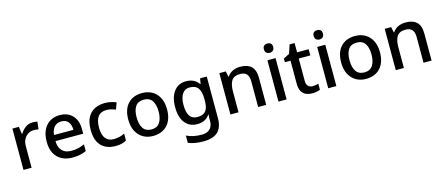

<svg xmlns="http://www.w3.org/2000/svg" viewBox="-58 -1461 5600 2419"><g transform="rotate(-15 2741.5 -252.0)"><path d="M347 -549Q381 -549 409 -543L397 -444Q385 -447 369 -449Q353 -451 337 -451Q299 -451 265 -431.5Q231 -412 209.5 -374.5Q188 -337 188 -283V0H82V-539H166L180 -443H185Q210 -486 251 -517.5Q292 -549 347 -549Z M699 -549Q805 -549 866 -483.5Q927 -418 927 -305V-246H565Q567 -164 609 -120Q651 -76 727 -76Q778 -76 818.5 -85.5Q859 -95 901 -114V-26Q860 -8 818.5 1Q777 10 720 10Q642 10 582.5 -21Q523 -52 489.5 -113.5Q456 -175 456 -266Q456 -356 486.5 -419Q517 -482 571.5 -515.5Q626 -549 699 -549ZM700 -467Q642 -467 608 -430Q574 -393 567 -325H821Q820 -388 790.5 -427.5Q761 -467 700 -467Z M1280 10Q1206 10 1149.5 -19.5Q1093 -49 1061.5 -110Q1030 -171 1030 -267Q1030 -366 1063.5 -428.5Q1097 -491 1155.5 -520Q1214 -549 1288 -549Q1330 -549 1369.5 -540Q1409 -531 1436 -518L1404 -432Q1378 -443 1346.5 -451Q1315 -459 1286 -459Q1139 -459 1139 -268Q1139 -175 1175.5 -127.5Q1212 -80 1282 -80Q1325 -80 1360.5 -89.5Q1396 -99 1425 -114V-23Q1397 -7 1362.5 1.5Q1328 10 1280 10Z M2027 -271Q2027 -136 1958 -63Q1889 10 1772 10Q1699 10 1642.5 -23Q1586 -56 1553.5 -118.5Q1521 -181 1521 -271Q1521 -404 1589 -476.5Q1657 -549 1775 -549Q1849 -549 1905.5 -516.5Q1962 -484 1994.5 -422Q2027 -360 2027 -271ZM1630 -271Q1630 -180 1664.5 -127.5Q1699 -75 1774 -75Q1848 -75 1882.5 -127.5Q1917 -180 1917 -271Q1917 -361 1882.5 -412Q1848 -463 1773 -463Q1698 -463 1664 -412Q1630 -361 1630 -271Z M2348 -549Q2455 -549 2513 -469H2518L2530 -539H2617V8Q2617 123 2556 181.5Q2495 240 2368 240Q2248 240 2170 206V111Q2211 132 2261 142.5Q2311 153 2370 153Q2437 153 2474.5 116.5Q2512 80 2512 15V-4Q2512 -16 2513 -38Q2514 -60 2515 -71H2511Q2458 10 2349 10Q2247 10 2189.5 -63Q2132 -136 2132 -269Q2132 -399 2189.5 -474Q2247 -549 2348 -549ZM2371 -462Q2309 -462 2275 -411.5Q2241 -361 2241 -267Q2241 -76 2373 -76Q2448 -76 2481.5 -117Q2515 -158 2515 -248V-269Q2515 -371 2481 -416.5Q2447 -462 2371 -462Z M3054 -549Q3149 -549 3198.5 -502Q3248 -455 3248 -351V0H3143V-336Q3143 -461 3032 -461Q2949 -461 2918 -412Q2887 -363 2887 -272V0H2781V-539H2865L2880 -466H2885Q2912 -508 2957 -528.5Q3002 -549 3054 -549Z M3462 -744Q3486 -744 3504 -730Q3522 -716 3522 -683Q3522 -651 3504 -636.5Q3486 -622 3462 -622Q3437 -622 3419 -636.5Q3401 -651 3401 -683Q3401 -716 3419 -730Q3437 -744 3462 -744ZM3514 -539V0H3408V-539Z M3873 -76Q3894 -76 3915.5 -79.5Q3937 -83 3951 -89V-9Q3934 -1 3906.5 4.5Q3879 10 3850 10Q3805 10 3768.5 -5Q3732 -20 3710 -57Q3688 -94 3688 -161V-458H3614V-506L3692 -546L3730 -660H3795V-539H3946V-458H3795V-165Q3795 -120 3817 -98Q3839 -76 3873 -76Z M4111 -744Q4135 -744 4153 -730Q4171 -716 4171 -683Q4171 -651 4153 -636.5Q4135 -622 4111 -622Q4086 -622 4068 -636.5Q4050 -651 4050 -683Q4050 -716 4068 -730Q4086 -744 4111 -744ZM4163 -539V0H4057V-539Z M4804 -271Q4804 -136 4735 -63Q4666 10 4549 10Q4476 10 4419.5 -23Q4363 -56 4330.5 -118.5Q4298 -181 4298 -271Q4298 -404 4366 -476.5Q4434 -549 4552 -549Q4626 -549 4682.5 -516.5Q4739 -484 4771.5 -422Q4804 -360 4804 -271ZM4407 -271Q4407 -180 4441.5 -127.5Q4476 -75 4551 -75Q4625 -75 4659.5 -127.5Q4694 -180 4694 -271Q4694 -361 4659.5 -412Q4625 -463 4550 -463Q4475 -463 4441 -412Q4407 -361 4407 -271Z M5211 -549Q5306 -549 5355.5 -502Q5405 -455 5405 -351V0H5300V-336Q5300 -461 5189 -461Q5106 -461 5075 -412Q5044 -363 5044 -272V0H4938V-539H5022L5037 -466H5042Q5069 -508 5114 -528.5Q5159 -549 5211 -549Z"/></g></svg>

Font: Noto Sans Lao Medium
Style: Regular
Weight: 500
Designer: Monotype Design Team
Foundry: Monotype Imaging Inc.
Version: Version 2.003; ttfautohint (v1.8.4.7-5d5b)